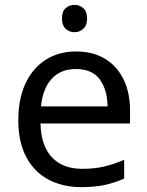

<svg xmlns="http://www.w3.org/2000/svg" viewBox="-20 -757 604 787"><path d="M292 -546Q361 -546 410.5 -516Q460 -486 486.5 -431.5Q513 -377 513 -304V-251H146Q148 -160 192.5 -112.5Q237 -65 317 -65Q368 -65 407.5 -74.5Q447 -84 489 -102V-25Q448 -7 408 1.5Q368 10 313 10Q237 10 178.5 -21Q120 -52 87.5 -113.5Q55 -175 55 -264Q55 -352 84.5 -415Q114 -478 167.5 -512Q221 -546 292 -546ZM291 -474Q228 -474 191.5 -433.5Q155 -393 148 -321H421Q420 -389 389 -431.5Q358 -474 291 -474ZM286 -737Q306 -737 321.5 -723.5Q337 -710 337 -681Q337 -653 321.5 -639Q306 -625 286 -625Q264 -625 249 -639Q234 -653 234 -681Q234 -710 249 -723.5Q264 -737 286 -737Z"/></svg>

Font: Noto Sans Saurashtra
Style: Regular
Weight: 400
Designer: Monotype Design Team
Foundry: Monotype Imaging Inc.
Version: Version 2.001; ttfautohint (v1.8.4.7-5d5b)